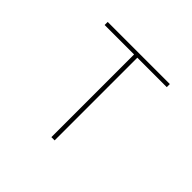

<svg xmlns="http://www.w3.org/2000/svg" viewBox="-131 -684 839 839"><g transform="rotate(45 288.0 -265.0)"><path d="M278 0H298V-511H480V-530H96V-511H278Z"/></g></svg>

Font: Iosevka Sparkle Thin
Style: Regular
Weight: 100
Designer: Belleve Invis
Foundry: Belleve Invis
Version: Version 4.5.0; ttfautohint (v1.8.3)